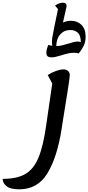

<svg xmlns="http://www.w3.org/2000/svg" viewBox="-156 -1048 659 1433"><path d="M365 -488Q365 -471 348.5 -366.5Q332 -262 313 -145L303 -80Q270 127 197.5 246Q125 365 -12 365Q-78 365 -107 342Q-136 319 -136 287Q-30 287 32.5 251Q95 215 131 129Q167 43 189 -115L234 -425L200 -488Q232 -508 263.5 -519Q295 -530 317 -530Q340 -530 352.5 -517.5Q365 -505 365 -488ZM483 -775Q483 -735 468.5 -705.5Q454 -676 431 -649Q419 -654 398 -654Q374 -654 353 -649.5Q332 -645 301 -635Q254 -620 230 -620Q207 -620 198.5 -628.5Q190 -637 190 -655Q190 -679 205 -713Q209 -712 218 -709.5Q227 -707 234 -706Q232 -720 232 -738Q232 -761 236 -777Q243 -819 277 -980L255 -1006Q268 -1016 284 -1022Q300 -1028 314 -1028Q341 -1028 341 -1001Q341 -997 329 -947L314 -880Q345 -893 372 -893Q421 -893 452 -862.5Q483 -832 483 -775ZM447 -734Q447 -783 425 -803.5Q403 -824 369 -824Q323 -824 294 -792Q265 -760 264 -704Q287 -705 305.5 -709Q324 -713 356 -723Q401 -738 423 -738Q433 -738 447 -734Z"/></svg>

Font: Lemonada
Style: Regular
Weight: 400
Designer: Mohamed Gaber (Arabic) Eduardo Tunni (Latin)
Foundry: Kief Type Foundry
Version: Version 3.006